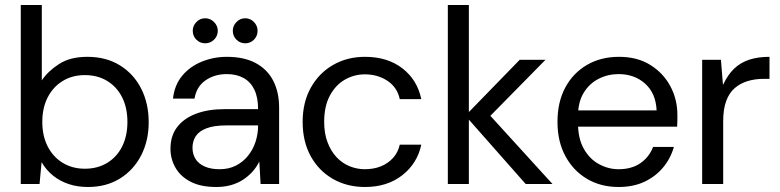

<svg xmlns="http://www.w3.org/2000/svg" viewBox="-20 -735 3114 767"><path d="M331 12Q290 12 255 0.5Q220 -11 192.5 -33Q165 -55 147 -86H146L138 0H63V-715H147V-414Q171 -450 215.5 -479Q260 -508 329 -508Q404 -508 459 -474Q514 -440 544 -381Q574 -322 574 -247Q574 -173 544 -114.5Q514 -56 459.5 -22Q405 12 331 12ZM319 -61Q370 -61 408.5 -84.5Q447 -108 468 -150Q489 -192 489 -248Q489 -304 468 -346Q447 -388 408.5 -411.5Q370 -435 319 -435Q269 -435 230.5 -411.5Q192 -388 170.5 -346Q149 -304 149 -248Q149 -192 170.5 -150Q192 -108 230.5 -84.5Q269 -61 319 -61Z M844 12Q782 12 741.5 -9Q701 -30 681 -65Q661 -100 661 -141Q661 -192 687.5 -227Q714 -262 762.5 -280.5Q811 -299 877 -299H1011Q1011 -346 996 -377Q981 -408 953 -423.5Q925 -439 886 -439Q837 -439 801 -414Q765 -389 757 -341H671Q677 -395 707.5 -432Q738 -469 785.5 -488.5Q833 -508 886 -508Q956 -508 1002.5 -482.5Q1049 -457 1072 -411.5Q1095 -366 1095 -305V0H1021L1016 -88H1015Q1004 -66 987.5 -48Q971 -30 950 -16.5Q929 -3 902.5 4.5Q876 12 844 12ZM857 -59Q894 -59 922.5 -73.5Q951 -88 971 -113Q991 -138 1001 -169Q1011 -200 1011 -233V-234H884Q835 -234 805 -222.5Q775 -211 762 -191Q749 -171 749 -145Q749 -119 761.5 -99.5Q774 -80 798.5 -69.5Q823 -59 857 -59ZM800 -562Q779 -562 764.5 -576.5Q750 -591 750 -612Q750 -632 764.5 -647Q779 -662 800 -662Q820 -662 835 -647Q850 -632 850 -612Q850 -591 835 -576.5Q820 -562 800 -562ZM960 -562Q939 -562 924.5 -576.5Q910 -591 910 -612Q910 -632 924.5 -647Q939 -662 960 -662Q980 -662 994.5 -647Q1009 -632 1009 -612Q1009 -591 994.5 -576.5Q980 -562 960 -562Z M1438 12Q1366 12 1309.5 -20.5Q1253 -53 1221 -111.5Q1189 -170 1189 -248Q1189 -326 1221.5 -384.5Q1254 -443 1310.5 -475.5Q1367 -508 1438 -508Q1528 -508 1587.5 -462Q1647 -416 1663 -339H1577Q1567 -386 1528 -412Q1489 -438 1437 -438Q1395 -438 1358 -417Q1321 -396 1298 -353.5Q1275 -311 1275 -248Q1275 -202 1288.5 -166.5Q1302 -131 1324.5 -107Q1347 -83 1376.5 -71Q1406 -59 1437 -59Q1473 -59 1501.5 -70.5Q1530 -82 1550 -104Q1570 -126 1577 -157H1663Q1647 -82 1587 -35Q1527 12 1438 12Z M2080 0 1839 -273 2056 -496H2159L1910 -243L1911 -303L2187 0ZM1769 0V-715H1853V0Z M2451 12Q2380 12 2325 -20.5Q2270 -53 2238.5 -111.5Q2207 -170 2207 -248Q2207 -327 2238 -385Q2269 -443 2324.5 -475.5Q2380 -508 2453 -508Q2526 -508 2578 -475.5Q2630 -443 2658 -390.5Q2686 -338 2686 -276Q2686 -266 2686 -254.5Q2686 -243 2685 -229H2270V-294H2603Q2600 -362 2557.5 -400.5Q2515 -439 2451 -439Q2408 -439 2371 -420Q2334 -401 2311.5 -364Q2289 -327 2289 -271V-243Q2289 -182 2312 -141Q2335 -100 2372.5 -79.5Q2410 -59 2451 -59Q2503 -59 2538 -83Q2573 -107 2589 -148H2672Q2659 -102 2629 -66Q2599 -30 2554.5 -9Q2510 12 2451 12Z M2785 0V-496H2860L2868 -397H2869Q2887 -436 2912.5 -460.5Q2938 -485 2973 -496.5Q3008 -508 3054 -508V-420H3031Q2996 -420 2966.5 -411Q2937 -402 2915 -383Q2893 -364 2881 -331.5Q2869 -299 2869 -252V0Z"/></svg>

Font: DM Sans 28pt
Style: Regular
Weight: 400
Version: Version 4.004;gftools[0.9.30]